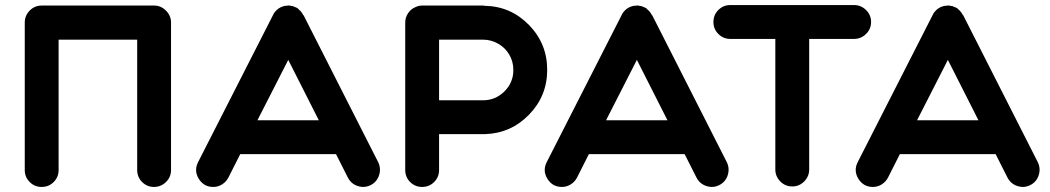

<svg xmlns="http://www.w3.org/2000/svg" viewBox="-20 -740 4157 760"><path d="M590 -718Q617 -718 637 -698Q657 -678 657 -651V-67Q657 -39 637 -19.5Q617 0 589.5 0Q562 0 542.5 -19.5Q523 -39 523 -67V-583H212V-67Q212 -39 192.5 -19.5Q173 0 145 0Q117 0 97.5 -19.5Q78 -39 78 -67V-651Q78 -678 97.5 -698Q117 -718 145 -718Z M1477 -98Q1489 -73 1480.5 -46.5Q1472 -20 1447.5 -7.5Q1423 5 1396.5 -3.5Q1370 -12 1357 -37L1310 -130H931L884 -37Q875 -20 859 -10Q843 0 824 0Q787 0 767 -32Q747 -64 764 -98L1061 -681Q1061 -682 1063 -685Q1063 -686 1064 -687Q1068 -693 1073 -698Q1073 -698 1075 -700Q1077 -702 1078.5 -703Q1080 -704 1082 -706Q1082 -706 1084 -707Q1091 -712 1098 -714Q1099 -714 1099 -714Q1100 -715 1100 -715Q1103 -716 1105 -716Q1106 -716 1109 -717Q1109 -717 1110 -717Q1111 -717 1112 -717Q1116 -718 1120 -718Q1121 -718 1121.5 -718Q1122 -718 1122 -718Q1125 -718 1128 -718Q1130 -717 1130 -717Q1134 -717 1137 -716Q1139 -716 1139 -716Q1142 -715 1145 -713Q1146 -713 1148 -712Q1151 -711 1151 -711Q1151 -711 1151.5 -710.5Q1152 -710 1153 -710Q1154 -709 1155 -709Q1158 -707 1161 -705V-704Q1174 -694 1181 -679Q1181 -680 1181 -680Q1181 -680 1181 -681ZM999 -264H1242L1121 -503Z M1899 -717Q2002 -715 2074 -641Q2146 -567 2146 -463.5Q2146 -360 2074 -286Q2002 -212 1899 -209Q1895 -209 1892 -209H1718V-67Q1718 -39 1698.5 -19.5Q1679 0 1651 0Q1623 0 1603.5 -19.5Q1584 -39 1584 -67V-651Q1584 -671 1595.5 -688Q1607 -705 1625 -712Q1637 -718 1651 -718H1892Q1895 -718 1899 -717ZM1892 -343Q1941 -343 1976.5 -378Q2012 -413 2012 -463Q2012 -496 1996 -523.5Q1980 -551 1952 -567Q1924 -583 1892 -583H1718V-343H1892Z M2857 -98Q2869 -73 2860.5 -46.5Q2852 -20 2827.5 -7.5Q2803 5 2776.5 -3.5Q2750 -12 2737 -37L2690 -130H2311L2264 -37Q2255 -20 2239 -10Q2223 0 2204 0Q2167 0 2147 -32Q2127 -64 2144 -98L2441 -681Q2441 -682 2443 -685Q2443 -686 2444 -687Q2448 -693 2453 -698Q2453 -698 2455 -700Q2457 -702 2458.5 -703Q2460 -704 2462 -706Q2462 -706 2464 -707Q2471 -712 2478 -714Q2479 -714 2479 -714Q2480 -715 2480 -715Q2483 -716 2485 -716Q2486 -716 2489 -717Q2489 -717 2490 -717Q2491 -717 2492 -717Q2496 -718 2500 -718Q2501 -718 2501.5 -718Q2502 -718 2502 -718Q2505 -718 2508 -718Q2510 -717 2510 -717Q2514 -717 2517 -716Q2519 -716 2519 -716Q2522 -715 2525 -713Q2526 -713 2528 -712Q2531 -711 2531 -711Q2531 -711 2531.5 -710.5Q2532 -710 2533 -710Q2534 -709 2535 -709Q2538 -707 2541 -705V-704Q2554 -694 2561 -679Q2561 -680 2561 -680Q2561 -680 2561 -681ZM2379 -264H2622L2501 -503Z M3361 -720Q3388 -720 3408 -700.5Q3428 -681 3428 -653Q3428 -625 3408 -605.5Q3388 -586 3361 -586H3183V-69Q3183 -42 3163.5 -22Q3144 -2 3116 -2Q3088 -2 3068.5 -22Q3049 -42 3049 -69V-586H2871Q2843 -586 2823.5 -605.5Q2804 -625 2804 -653Q2804 -681 2823.5 -700.5Q2843 -720 2871 -720Z M4088 -98Q4100 -73 4091.5 -46.5Q4083 -20 4058.5 -7.5Q4034 5 4007.5 -3.5Q3981 -12 3968 -37L3921 -130H3542L3495 -37Q3486 -20 3470 -10Q3454 0 3435 0Q3398 0 3378 -32Q3358 -64 3375 -98L3672 -681Q3672 -682 3674 -685Q3674 -686 3675 -687Q3679 -693 3684 -698Q3684 -698 3686 -700Q3688 -702 3689.5 -703Q3691 -704 3693 -706Q3693 -706 3695 -707Q3702 -712 3709 -714Q3710 -714 3710 -714Q3711 -715 3711 -715Q3714 -716 3716 -716Q3717 -716 3720 -717Q3720 -717 3721 -717Q3722 -717 3723 -717Q3727 -718 3731 -718Q3732 -718 3732.5 -718Q3733 -718 3733 -718Q3736 -718 3739 -718Q3741 -717 3741 -717Q3745 -717 3748 -716Q3750 -716 3750 -716Q3753 -715 3756 -713Q3757 -713 3759 -712Q3762 -711 3762 -711Q3762 -711 3762.5 -710.5Q3763 -710 3764 -710Q3765 -709 3766 -709Q3769 -707 3772 -705V-704Q3785 -694 3792 -679Q3792 -680 3792 -680Q3792 -680 3792 -681ZM3610 -264H3853L3732 -503Z"/></svg>

Font: Multiround Pro
Style: Regular
Weight: 400
Designer: Ivan Filipov, Sasha Pavljenko
Version: Version 1.005;Fontself Maker 3.5.4